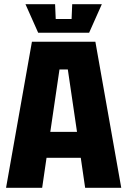

<svg xmlns="http://www.w3.org/2000/svg" viewBox="-20 -900 610 920"><path d="M9 0 133 -700H437L561 0H388L367 -144H203L182 0ZM221 -268H349L305 -567H265ZM326 -880H468L407 -743H163L102 -880H244L247 -809H323Z"/></svg>

Font: Tektur SemiCondensed
Style: Bold
Weight: 700
Width: 4
Designer: Adam Jagosz
Foundry: Adam Jagosz
Version: Version 1.005;gftools[0.9.30]